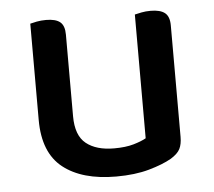

<svg xmlns="http://www.w3.org/2000/svg" viewBox="-42 -519 643 578"><g transform="rotate(-5 279.5 -230.0)"><path d="M69 -467Q76 -469 89 -471.5Q102 -474 117 -474Q146 -474 159.5 -463Q173 -452 173 -425V-178Q173 -120 203.5 -95.5Q234 -71 288 -71Q323 -71 347 -78Q371 -85 385 -93V-467Q393 -469 405.5 -471.5Q418 -474 433 -474Q462 -474 476 -463Q490 -452 490 -425V-88Q490 -66 483 -52Q476 -38 455 -25Q429 -10 386.5 2Q344 14 287 14Q184 14 126.5 -31.5Q69 -77 69 -176Z"/></g></svg>

Font: Baloo Tammudu 2 Medium
Style: Regular
Weight: 500
Designer: Maithili Shingre, Omkar Shende and Ek Type
Foundry: Ek Type
Version: Version 1.640;hotconv 1.0.111;makeotfexe 2.5.65597; ttfautoh